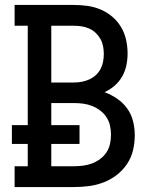

<svg xmlns="http://www.w3.org/2000/svg" viewBox="-20 -755 640 775"><path d="M39 0V-84H92V-174H28V-250H92V-651H39V-735H279Q307 -735 334.5 -731Q362 -727 387.5 -716Q413 -705 434 -687Q455 -669 469 -645Q483 -621 489 -594Q495 -567 495 -539Q495 -515 490 -491Q485 -467 473 -446Q461 -425 442.5 -409Q424 -393 402 -383Q429 -373 453 -356.5Q477 -340 493.5 -317Q510 -294 517 -266Q524 -238 524 -209Q524 -179 517 -149Q510 -119 493 -93.5Q476 -68 451.5 -49Q427 -30 398.5 -19Q370 -8 340 -4Q310 0 279 0ZM187 -422H279Q295 -422 310.5 -425Q326 -428 340.5 -434.5Q355 -441 366.5 -451.5Q378 -462 385.5 -476Q393 -490 396 -505.5Q399 -521 399 -537Q399 -553 396 -568.5Q393 -584 385.5 -597.5Q378 -611 366.5 -622Q355 -633 340.5 -639.5Q326 -646 310.5 -648.5Q295 -651 279 -651H187ZM187 -84H279Q298 -84 316.5 -86.5Q335 -89 352 -95.5Q369 -102 384.5 -113.5Q400 -125 410 -140.5Q420 -156 424 -174Q428 -192 428 -211Q428 -230 424 -248Q420 -266 410 -281.5Q400 -297 385 -308.5Q370 -320 352.5 -327Q335 -334 316.5 -336.5Q298 -339 279 -339H187V-250H301V-174H187Z"/></svg>

Font: Iosevka Etoile Medium
Style: Regular
Weight: 500
Designer: Belleve Invis
Foundry: Belleve Invis
Version: Version 22.1.2; ttfautohint (v1.8.4)